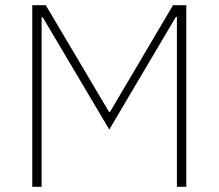

<svg xmlns="http://www.w3.org/2000/svg" viewBox="-20 -718 840 738"><path d="M660 -653H656L400 -220L144 -652H140V0H104V-698H156L399 -288H403L645 -698H696V0H660Z"/></svg>

Font: IBM Plex Sans Devanagari ExtraLight
Style: Regular
Weight: 200
Designer: Mike Abbink, Paul van der Laan, Pieter van Rosmalen, Erin McLaughlin
Foundry: Bold Monday
Version: Version 1.1